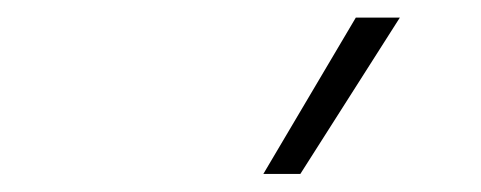

<svg xmlns="http://www.w3.org/2000/svg" viewBox="-20 -828 546 218"><path d="M279 -630.5 384 -808H434L321 -630.5Z"/></svg>

Font: Encode Sans SC ExtraLight
Style: Regular
Weight: 250
Designer: Multiple Designers
Foundry: Impallari Type
Version: Version 3.002